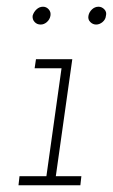

<svg xmlns="http://www.w3.org/2000/svg" viewBox="-20 -551 336 571"><path d="M38 -27H118L163 -348H83L87 -375H195L146 -27H222L219 0H35ZM243 -504Q245 -515 253.5 -523Q262 -531 273 -531Q283 -531 290.5 -523Q298 -515 295 -504Q294 -493 285 -485.5Q276 -478 266 -478Q256 -478 248.5 -485.5Q241 -493 243 -504ZM77 -504Q80 -515 88.5 -523Q97 -531 108 -531Q118 -531 125 -523Q132 -515 130 -504Q128 -493 119.5 -485.5Q111 -478 101 -478Q90 -478 83 -485.5Q76 -493 77 -504Z"/></svg>

Font: Josefin Slab Light
Style: Italic
Weight: 300
Italic angle: -12°
Designer: Santiago Orozco
Foundry: Typemade
Version: Version 2.000